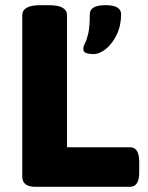

<svg xmlns="http://www.w3.org/2000/svg" viewBox="-20 -722 572 742"><path d="M117 0Q66 0 66 -40V-664Q66 -682 83 -692Q100 -702 137 -702H168Q205 -702 222 -692Q239 -682 239 -664V-153H482Q518 -153 518 -97V-55Q518 0 482 0ZM341 -513Q327 -513 314.5 -516.5Q302 -520 302 -533Q302 -543 308.5 -555Q315 -567 321 -592.5Q327 -618 327 -667Q327 -702 388 -702Q448 -702 448 -667Q448 -623 431 -588Q414 -553 389.5 -533Q365 -513 341 -513Z"/></svg>

Font: Asap Semi Expanded ExtraBold
Style: Regular
Weight: 800
Width: 6
Designer: Pablo Cosgaya
Foundry: Omnibus-Type
Version: Version 3.001; ttfautohint (v1.8.4.7-5d5b)